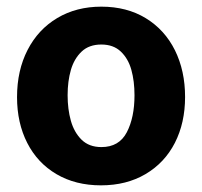

<svg xmlns="http://www.w3.org/2000/svg" viewBox="-20 -547 608 577"><path d="M31.2 -255Q31.2 -335.4 63 -397.1Q94.8 -458.8 152.2 -492.9Q209.6 -527 284.5 -527Q361.4 -527 418.3 -492.2Q475.2 -457.4 505.8 -395.8Q536.2 -334.2 536.2 -255.5Q536.2 -177.9 505.6 -117.8Q474.9 -57.8 417.5 -23.9Q360.1 10 283.5 10Q207 10 149.8 -23.6Q92.6 -57.2 61.9 -117.4Q31.2 -177.5 31.2 -255ZM384.2 -260.8Q384.2 -303 374.8 -336.9Q365.4 -370.8 343.1 -392Q320.9 -413.2 284.5 -413.2Q247.6 -413.2 225.2 -391.9Q202.8 -370.6 193 -336.8Q183.2 -302.9 183.2 -260.8Q183.2 -218.8 193 -184Q202.8 -149.2 225.2 -127.1Q247.8 -105 284.8 -105Q337.9 -105 361.1 -149.5Q384.2 -194 384.2 -260.8Z"/></svg>

Font: Public Sans VF
Style: Regular
Weight: 400
Designer: Pablo Impallari, Rodrigo Fuenzalida (Modified by Dan O. Williams and USWDS)
Version: Version 1.003